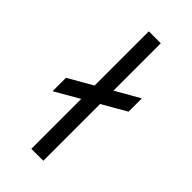

<svg xmlns="http://www.w3.org/2000/svg" viewBox="-228 -776 832 832"><g transform="rotate(45 188.0 -360.0)"><path d="M225 0H151.7V-720H225ZM335.7 -411.7 40.3 -241.7V-323.8L335.7 -493.3Z"/></g></svg>

Font: Manrope Variable Light
Style: Regular
Weight: 200
Designer: Mikhail Sharanda
Foundry: Mikhail Sharanda
Version: Version 4.505